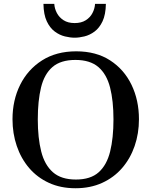

<svg xmlns="http://www.w3.org/2000/svg" viewBox="-20 -978 798 1012"><path d="M377.9 14.2Q299.3 14.2 237.8 -14.2Q176.3 -42.5 133.5 -92.5Q90.8 -142.6 68.4 -208.5Q45.9 -274.4 45.9 -349.6Q45.9 -449.7 86.2 -530.8Q126.5 -611.8 201.7 -659.7Q276.9 -707.5 381.8 -707.5Q486.8 -707.5 560.5 -659.7Q634.3 -611.8 673.3 -530.8Q712.4 -449.7 712.4 -349.6Q712.4 -274.4 689.7 -208.5Q667 -142.6 623.8 -92.5Q580.6 -42.5 518.6 -14.2Q456.5 14.2 377.9 14.2ZM379.9 -31.7Q457.5 -31.7 500.2 -70.1Q543 -108.4 560.5 -179.4Q578.1 -250.5 578.1 -348.6Q578.1 -446.8 560.1 -517.1Q542 -587.4 498.3 -624.8Q454.6 -662.1 377.4 -662.1Q299.8 -662.1 256.6 -624.8Q213.4 -587.4 196.3 -517.1Q179.2 -446.8 179.2 -348.6Q179.2 -250.5 197.3 -179.4Q215.3 -108.4 259 -70.1Q302.7 -31.7 379.9 -31.7ZM373.5 -779.3Q350.1 -779.3 322 -786.1Q293.9 -793 268.6 -811.8Q243.2 -830.6 226.6 -865.7Q210 -900.9 209 -957.5H266.1Q267.6 -932.6 279.8 -909.4Q292 -886.2 315.2 -871.3Q338.4 -856.4 373.5 -856.4Q408.7 -856.4 432.1 -871.3Q455.6 -886.2 467.5 -909.4Q479.5 -932.6 481 -957.5H538.1Q537.1 -900.9 520.5 -865.7Q503.9 -830.6 478.5 -811.8Q453.1 -793 425 -786.1Q397 -779.3 373.5 -779.3Z"/></svg>

Font: Gelasio Medium
Style: Regular
Weight: 500
Designer: Eben Sorkin
Foundry: Eben Sorkin
Version: Version 1.008